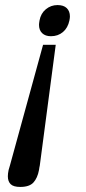

<svg xmlns="http://www.w3.org/2000/svg" viewBox="-20 -500 338 758"><path d="M134 -402Q134 -407 136 -419Q141 -447 161 -463.5Q181 -480 207 -480Q231 -480 243.5 -468Q256 -456 256 -435Q256 -429 254 -419Q248 -390 228.5 -373.5Q209 -357 181 -357Q159 -357 146.5 -369Q134 -381 134 -402ZM11 196Q11 185 14 171L19 154L150 -323H200L137 154Q136 157 135.5 161Q135 165 134 171Q128 203 112 220.5Q96 238 60 238Q33 238 22 227Q11 216 11 196Z"/></svg>

Font: Taviraj Medium
Style: Italic
Weight: 500
Italic angle: -12°
Designer: Katatrad Team
Foundry: CadsonDemak
Version: Version 1.001